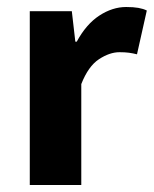

<svg xmlns="http://www.w3.org/2000/svg" viewBox="-20 -528 439 548"><path d="M65 0V-496H185L195 -409H199Q226 -459 263.5 -483.5Q301 -508 340 -508Q361 -508 375 -505.5Q389 -503 399 -498L371 -373Q359 -376 348 -377.5Q337 -379 321 -379Q293 -379 262.5 -359Q232 -339 212 -288V0Z"/></svg>

Font: Source Sans 3
Style: Bold
Weight: 700
Designer: Paul D. Hunt
Foundry: Adobe
Version: Version 3.052;hotconv 1.1.0;makeotfexe 2.6.0